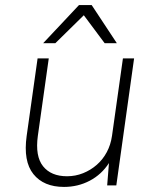

<svg xmlns="http://www.w3.org/2000/svg" viewBox="-20 -730 605 756"><path d="M232 6Q152 6 111.5 -44.5Q71 -95 85 -195L128 -500H172L129 -195Q118 -115 149.5 -75.5Q181 -36 244 -36Q277 -36 307 -48Q337 -60 361 -81Q385 -102 400.5 -131Q416 -160 421 -195L464 -500H508L438 0H402L409 -88Q380 -43 333.5 -18.5Q287 6 232 6ZM310 -670 198 -560H150L291 -710H341L440 -560H392Z"/></svg>

Font: Retni Sans Light
Style: Italic
Weight: 300
Italic angle: -8°
Designer: Vitaly Kuzmin
Foundry: ParaType Ltd.
Version: Version 1.00;June 10, 2019;FontCreator 11.5.0.2425 64-bit; t